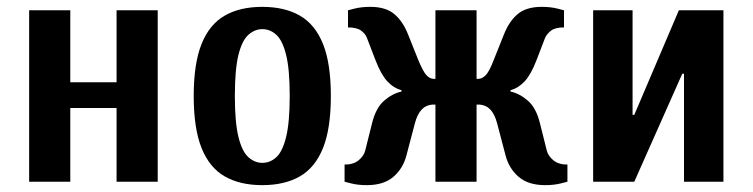

<svg xmlns="http://www.w3.org/2000/svg" viewBox="-20 -530 2195 560"><path d="M65 0V-500H185V-290H320V-500H440V0H320V-215H185V0Z M745 10Q680 10 635.5 -15.5Q591 -41 568 -98Q545 -155 545 -250Q545 -345 568 -402Q591 -459 635.5 -484.5Q680 -510 745 -510Q810 -510 854.5 -484.5Q899 -459 922 -402Q945 -345 945 -250Q945 -155 922 -98Q899 -41 854.5 -15.5Q810 10 745 10ZM745 -55Q768 -55 786 -71.5Q804 -88 814.5 -130.5Q825 -173 825 -250Q825 -328 814.5 -370Q804 -412 786 -428.5Q768 -445 745 -445Q723 -445 704.5 -428.5Q686 -412 675.5 -370Q665 -328 665 -250Q665 -173 675.5 -130.5Q686 -88 704.5 -71.5Q723 -55 745 -55Z M1050 10Q1024 10 1004.5 5Q985 0 985 0V-50Q1011 -50 1026 -62.5Q1041 -75 1045 -90L1065 -170Q1076 -215 1100 -236Q1124 -257 1151 -263V-267Q1128 -273 1109.5 -293Q1091 -313 1075 -355L1050 -420Q1046 -431 1033.5 -440.5Q1021 -450 995 -450V-500Q995 -500 1014.5 -505Q1034 -510 1060 -510Q1105 -510 1130 -489Q1155 -468 1170 -430L1200 -355Q1214 -321 1224 -310.5Q1234 -300 1245 -300H1250V-500H1370V-300H1375Q1386 -300 1396.5 -310.5Q1407 -321 1420 -355L1450 -430Q1465 -468 1490 -489Q1515 -510 1560 -510Q1586 -510 1605.5 -505Q1625 -500 1625 -500V-450Q1599 -450 1587 -440.5Q1575 -431 1570 -420L1545 -355Q1529 -313 1510.5 -293Q1492 -273 1469 -267V-263Q1496 -257 1520 -236Q1544 -215 1555 -170L1575 -90Q1579 -75 1594 -62.5Q1609 -50 1635 -50V0Q1635 0 1615.5 5Q1596 10 1570 10Q1521 10 1493 -14Q1465 -38 1455 -75L1430 -170Q1416 -225 1375 -225H1370V0H1250V-225H1245Q1204 -225 1190 -170L1165 -75Q1155 -38 1127 -14Q1099 10 1050 10Z M1710 0V-500H1825V-195H1830L1960 -500H2090V0H1975V-315H1970L1830 0Z"/></svg>

Font: Cuprum
Style: Regular
Weight: 400
Designer: Jovanny Lemonad
Foundry: Jovanny Lemonad
Version: Version 3.000